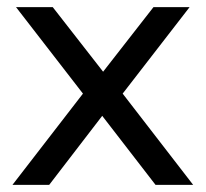

<svg xmlns="http://www.w3.org/2000/svg" viewBox="-20 -520 578 540"><path d="M15 0 213.3 -256.7 25 -500H128.3L270 -318.3L411.7 -500H513.3L325 -256.7L523.3 0H417.5L267.5 -194.2L118.3 0Z"/></svg>

Font: Funnel Display Light
Style: Regular
Weight: 400
Version: Version 1.000